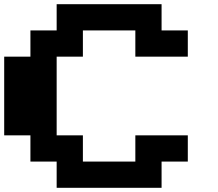

<svg xmlns="http://www.w3.org/2000/svg" viewBox="-20 -1020 1040 915"><path d="M250 -125V-250H125V-375H0V-750H125V-875H250V-1000H750V-875H875V-750H625V-875H375V-750H250V-375H375V-250H625V-375H875V-250H750V-125Z"/></svg>

Font: Press Start 2P
Style: Regular
Weight: 400
Designer: CodeMan38
Foundry: CodeMan38
Version: Version 3.000